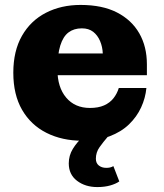

<svg xmlns="http://www.w3.org/2000/svg" viewBox="-20 -559 664 779"><path d="M314 12Q232 12 168.5 -20Q105 -52 69.5 -113.5Q34 -175 34 -264Q34 -352 69 -413.5Q104 -475 166 -507Q228 -539 307 -539L312 -444Q280 -444 258 -427.5Q236 -411 224.5 -374Q213 -337 213 -277Q213 -205 248.5 -163Q284 -121 345 -121Q379 -121 402.5 -131.5Q426 -142 440.5 -160.5Q455 -179 462 -202H574Q570 -161 552.5 -123Q535 -85 503.5 -54.5Q472 -24 424.5 -6Q377 12 314 12ZM116 -254V-342H397L576 -298V-254ZM397 -342Q396 -369 386 -392.5Q376 -416 358 -430Q340 -444 312 -444L307 -539Q395 -539 454.5 -508.5Q514 -478 545 -424Q576 -370 576 -298ZM375 200Q326 200 292.5 174.5Q259 149 259 104Q259 72 275.5 45Q292 18 318 -5.5Q344 -29 372 -48L418 -5Q399 17 384 38Q369 59 369 85Q369 103 381 112.5Q393 122 411 122Q420 122 426.5 120.5Q433 119 440 115L464 177Q450 187 427 193.5Q404 200 375 200Z"/></svg>

Font: Montagu Slab 24pt
Style: Bold
Weight: 700
Designer: Florian Karsten
Foundry: Florian Karsten
Version: Version 1.000